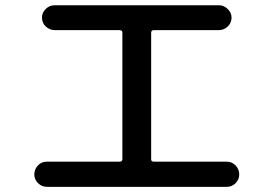

<svg xmlns="http://www.w3.org/2000/svg" viewBox="-20 -725 1040 730"><path d="M158.2 -14.6Q138.7 -14.6 124.5 -28.8Q110.4 -43 110.4 -61.5Q110.4 -81.1 124 -95.7Q137.7 -110.4 158.2 -110.4H435.5Q444.3 -110.4 445.3 -119.1V-601.6Q445.3 -609.4 435.5 -610.4H188.5Q168.9 -610.4 154.3 -624Q139.6 -637.7 139.6 -658.2Q139.6 -676.8 153.8 -690.9Q168 -705.1 188.5 -705.1H811.5Q831.1 -705.1 845.7 -690.9Q860.4 -676.8 860.4 -658.2Q860.4 -638.7 846.2 -624.5Q832 -610.4 811.5 -610.4H564.5Q555.7 -610.4 554.7 -601.6V-119.1Q554.7 -110.4 564.5 -110.4H841.8Q861.3 -110.4 875.5 -96.2Q889.6 -82 889.6 -61.5Q889.6 -43 876 -28.8Q862.3 -14.6 841.8 -14.6Z"/></svg>

Font: Rounded Mgen+ 1mn medium
Style: Regular
Weight: 500
Designer: [Source Han Sans]
Ryoko NISHIZUKA  (kana & ideographs); Paul D. Hunt (Latin, Greek & Cyrillic); Wenlong ZHANG  (bopomofo
Version: Version 1.059.20150602